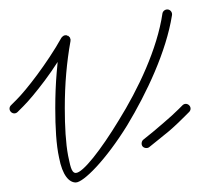

<svg xmlns="http://www.w3.org/2000/svg" viewBox="-30 -339 420 403"><path d="M-7 -118C-11 -114 -11 -108 -7 -104C-3 -100 3 -100 7 -104L19 -116C30 -127 46 -146 64 -170C73 -182 82 -195 91 -209C90 -201 90 -194 89 -187C87 -163 86 -139 86 -112C86 -72 88 -35 94 -8C101 29 115 44 129 44C145 44 192 -3 237 -76C278 -144 319 -231 331 -307C332 -313 328 -318 323 -319C317 -320 312 -316 311 -311C300 -236 260 -152 219 -86C182 -25 144 24 129 24C119 24 117 5 113 -12C108 -38 106 -74 106 -112C106 -138 107 -162 109 -185C111 -208 114 -231 118 -253C118 -254 118 -255 118 -255C118 -256 118 -256 118 -256C118 -257 118 -257 118 -258C117 -258 117 -258 117 -258C117 -259 117 -259 117 -260L116 -261C115 -262 115 -262 114 -263L113 -264C112 -264 112 -264 111 -264L110 -265C109 -265 108 -265 108 -265C107 -265 107 -265 107 -265C106 -265 106 -265 105 -265C105 -264 105 -264 105 -264C104 -264 104 -264 103 -264C103 -264 103 -263 102 -263C101 -262 101 -262 100 -261L99 -260C84 -233 65 -205 48 -182C31 -159 15 -140 5 -130ZM271 -46C267 -43 266 -36 269 -32C272 -28 279 -27 283 -30C296 -40 311 -53 325 -64C339 -76 351 -88 359 -96L367 -104C371 -108 371 -114 367 -118C363 -122 357 -122 353 -118L345 -110C337 -102 325 -91 312 -80C298 -68 284 -56 271 -46Z"/></svg>

Font: Mistral SingleLine OTF-SVG Regular
Style: Regular
Weight: 300
Designer: François Chastanet, Élisa Garzelli, Anais Alves, Morgane Autin
Foundry: institut supérieur des arts et du design Toulouse / isdaT
Version: Version 1.000;hotconv 1.0.117;makeotfexe 2.5.65602 DEVELOPME